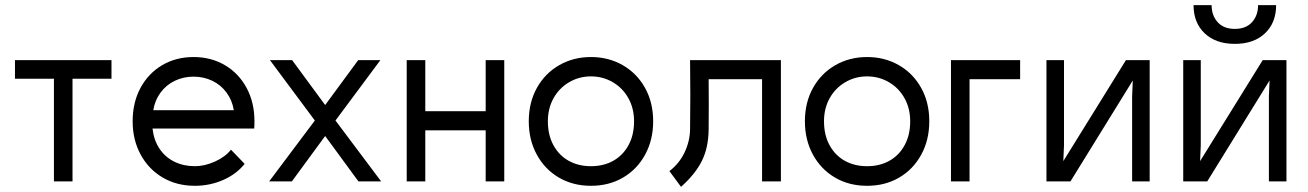

<svg xmlns="http://www.w3.org/2000/svg" viewBox="-20 -703 5070 744"><path d="M189 0V-398H38V-470H412V-398H261V0Z M735 17Q665 17 610.5 -15Q556 -47 525 -104Q494 -161 494 -233Q494 -306 524.5 -362.5Q555 -419 608.5 -450.5Q662 -482 730 -482Q798 -482 851.5 -450.5Q905 -419 935.5 -362.5Q966 -306 966 -233Q966 -214 965 -205H571Q576 -160 598 -127Q620 -94 655.5 -76.5Q691 -59 735 -59Q773 -59 813 -77Q853 -95 875 -123L928 -68Q896 -28 844.5 -5.5Q793 17 735 17ZM730 -406Q691 -406 657.5 -390Q624 -374 602 -344Q580 -314 574 -276H886Q880 -314 858 -344Q836 -374 802.5 -390Q769 -406 730 -406Z M1200 -236 1026 -470H1112L1240 -296L1368 -470H1454L1280 -236L1457 0H1369L1240 -176L1111 0H1023Z M1934 0H1862V-198H1628V0H1556V-470H1628V-272H1862V-470H1934Z M2103 -233Q2103 -180 2124.5 -140.5Q2146 -101 2183.5 -80Q2221 -59 2270 -59Q2319 -59 2356.5 -80Q2394 -101 2415.5 -140.5Q2437 -180 2437 -233Q2437 -283 2415 -322.5Q2393 -362 2354.5 -384.5Q2316 -407 2270 -407Q2224 -407 2185.5 -384.5Q2147 -362 2125 -322.5Q2103 -283 2103 -233ZM2029 -233Q2029 -306 2060.5 -362.5Q2092 -419 2147 -450.5Q2202 -482 2270 -482Q2338 -482 2393 -450.5Q2448 -419 2479.5 -362.5Q2511 -306 2511 -233Q2511 -161 2480 -104Q2449 -47 2394.5 -15Q2340 17 2270 17Q2200 17 2145.5 -15Q2091 -47 2060 -104Q2029 -161 2029 -233Z M2726 -200Q2725 -130 2699.5 -79Q2674 -28 2619 21L2574 -40Q2612 -69 2632.5 -112Q2653 -155 2654 -200Q2656 -335 2654 -470H3006V0H2933V-396H2726Q2727 -298 2726 -200Z M3173 -233Q3173 -180 3194.5 -140.5Q3216 -101 3253.5 -80Q3291 -59 3340 -59Q3389 -59 3426.5 -80Q3464 -101 3485.5 -140.5Q3507 -180 3507 -233Q3507 -283 3485 -322.5Q3463 -362 3424.5 -384.5Q3386 -407 3340 -407Q3294 -407 3255.5 -384.5Q3217 -362 3195 -322.5Q3173 -283 3173 -233ZM3099 -233Q3099 -306 3130.5 -362.5Q3162 -419 3217 -450.5Q3272 -482 3340 -482Q3408 -482 3463 -450.5Q3518 -419 3549.5 -362.5Q3581 -306 3581 -233Q3581 -161 3550 -104Q3519 -47 3464.5 -15Q3410 17 3340 17Q3270 17 3215.5 -15Q3161 -47 3130 -104Q3099 -161 3099 -233Z M3665 0V-470H3933V-396H3737V0Z M4435 0H4367V-330L4371 -424L4388 -421L4128 0H4035V-470H4103V-140L4099 -46L4082 -49L4343 -470H4435Z M4965 0H4897V-330L4901 -424L4918 -421L4658 0H4565V-470H4633V-140L4629 -46L4612 -49L4873 -470H4965ZM4605 -683H4675Q4675 -643 4698.5 -617Q4722 -591 4765 -591Q4808 -591 4831.5 -617Q4855 -643 4855 -683H4925Q4925 -615 4882 -574Q4839 -533 4765 -533Q4691 -533 4648 -574Q4605 -615 4605 -683Z"/></svg>

Font: Kreadon
Style: Regular
Weight: 400
Designer: kohakuno
Foundry: StudioGnu
Version: Version 1.000;Glyphs 3.1.2 (3151)